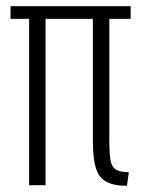

<svg xmlns="http://www.w3.org/2000/svg" viewBox="-20 -598 471 620"><path d="M390 2Q345 2 321 -12.5Q297 -27 288.5 -59Q280 -91 280 -141V-537H127V0H74V-537H14V-578H402V-537H333V-149Q333 -106 336.5 -83Q340 -60 353.5 -51Q367 -42 396 -42Z"/></svg>

Font: Oswald ExtraLight
Style: Regular
Weight: 250
Designer: Vernon Adams
Foundry: Vernon Adams
Version: Version 4.100; ttfautohint (v1.8.1.43-b0c9)